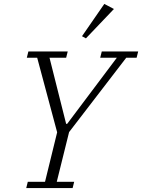

<svg xmlns="http://www.w3.org/2000/svg" viewBox="-20 -961 726 981"><path d="M122 -32H210L272 -285L170 -666H117L125 -698H326L318 -666H233L318 -328H323L577 -666H492L500 -698H686L678 -666H625L333 -286L270 -32H359L351 0H114ZM399 -776 513 -941 562 -915 419 -765Z"/></svg>

Font: IBM Plex Serif Light
Style: Italic
Weight: 300
Italic angle: -14°
Designer: Mike Abbink, Paul van der Laan, Pieter van Rosmalen
Foundry: Bold Monday
Version: Version 3.001